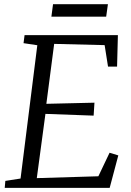

<svg xmlns="http://www.w3.org/2000/svg" viewBox="-20 -914 636 934"><path d="M3 0 6 -34 80 -45.5 161.5 -694 94.5 -704 99.5 -743H553.5L549.5 -590H505.5L489 -694.5L243.5 -700.5L205.5 -409L439.5 -414.5L435.5 -351.5L201 -360L159 -47.5L458.5 -56.5L513 -171L555.5 -158L513.5 0ZM238 -893.5H505L496.5 -833H230Z"/></svg>

Font: Merriweather 24pt Light
Style: Italic
Weight: 300
Italic angle: -7.8°
Version: Version 2.101